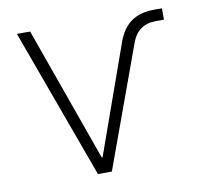

<svg xmlns="http://www.w3.org/2000/svg" viewBox="-66 -612 729 683"><g transform="rotate(-10 299.0 -270.5)"><path d="M234.4 0 37.1 -541H85L257.8 -56.2H261.2L400.4 -447.3Q417.5 -495.6 450 -518.3Q482.4 -541 532.2 -541H561V-500H532.2Q466.8 -500 444.3 -438L284.7 0Z"/></g></svg>

Font: Inter 17pt ExtraLight
Style: Regular
Weight: 250
Version: Version 4.001;git-66647c0bb